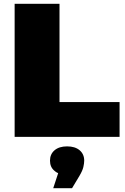

<svg xmlns="http://www.w3.org/2000/svg" viewBox="-20 -720 657 1010"><path d="M57 0V-700H293V-183H609V0ZM260 270 286 191Q274 186 266 178Q243 159 243 125Q243 91 267 70.5Q291 50 333 50Q375 50 399 70.5Q423 91 423 125Q423 139 418.5 158.5Q414 178 398 205L359 270Z"/></svg>

Font: Montserrat Thin Black
Style: Regular
Weight: 900
Version: Version 9.000